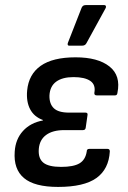

<svg xmlns="http://www.w3.org/2000/svg" viewBox="-20 -726 505 757"><path d="M209 11Q116 11 74.5 -24Q33 -59 38 -128Q41 -177 70.5 -209.5Q100 -242 149 -251V-253Q115 -265 99 -295Q83 -325 87 -369Q93 -433 140.5 -466.5Q188 -500 278 -500Q366 -500 411.5 -464Q457 -428 443 -360Q442 -350 434 -350H361Q351 -350 352 -360Q358 -392 336 -407Q314 -422 270 -422Q226 -422 201.5 -404Q177 -386 175 -350Q174 -317 192 -299.5Q210 -282 252 -282H317Q327 -282 325 -272L318 -223Q317 -213 307 -213H233Q188 -213 162 -194Q136 -175 133 -139Q130 -102 150.5 -85Q171 -68 221 -68Q270 -68 293.5 -82Q317 -96 322 -129Q322 -139 332 -139H404Q413 -139 413 -129Q409 -59 360 -24Q311 11 209 11ZM252 -546Q248 -546 247 -549.5Q246 -553 248 -558L302 -696Q305 -702 309 -704Q313 -706 319 -706H390Q396 -706 397.5 -702Q399 -698 396 -693L321 -556Q316 -546 304 -546Z"/></svg>

Font: Sofia Sans Semi Condensed SemiBold
Style: Italic
Weight: 600
Italic angle: -9°
Version: Version 4.100